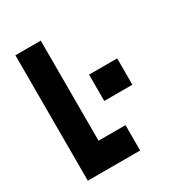

<svg xmlns="http://www.w3.org/2000/svg" viewBox="-166 -814 868 928"><g transform="rotate(-30 267.5 -350.0)"><path d="M55 0V-700H196.5V-141.5H347V0ZM316.5 -294V-441H473.5V-294Z"/></g></svg>

Font: Tourney Condensed Black
Style: Regular
Weight: 900
Width: 3
Designer: Tyler Finck
Foundry: Etcetera Type Co
Version: Version 1.010; ttfautohint (v1.8.3)